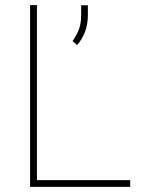

<svg xmlns="http://www.w3.org/2000/svg" viewBox="-20 -731 556 751"><path d="M489.3 -26.4V0H97.7V-710.9H124.5V-26.4ZM323.7 -710.4V-672.9Q323.7 -634.3 312 -605Q300.3 -575.7 281.7 -554.7L263.7 -570.3Q280.8 -594.7 289.1 -617.4Q297.4 -640.1 297.4 -671.9V-710.4Z"/></svg>

Font: Vazirmatn UI FD Thin
Style: Regular
Weight: 100
Designer: Saber Rastikerdar
Foundry: Saber Rastikerdar
Version: Version 33.003